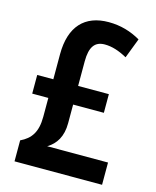

<svg xmlns="http://www.w3.org/2000/svg" viewBox="-110 -800 711 875"><g transform="rotate(15 245.5 -362.0)"><path d="M294 -724C182 -724 117 -657 117 -525V-407H41V-319H117V-230C117 -157 91 -122 43 -99V0H456V-105H169C209 -129 234 -168 234 -231V-319H379V-407H234V-523C234 -592 257 -621 303 -621C337 -621 371 -610 409 -589L445 -683C400 -709 351 -724 294 -724Z"/></g></svg>

Font: Noto Sans Ethiopic Cond SemBd
Style: Regular
Weight: 600
Width: 3
Designer: Monotype Design Team
Foundry: Monotype Imaging Inc.
Version: Version 2.102